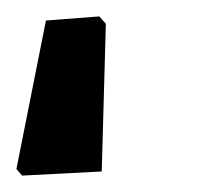

<svg xmlns="http://www.w3.org/2000/svg" viewBox="-28 14 261 234"><path d="M-1 228 -8 220 28 39 93 34 101 43 96 223Z"/></svg>

Font: Alegreya Sans
Style: Bold Italic
Weight: 700
Italic angle: -7°
Designer: Juan Pablo del Peral
Foundry: Huerta Tipografica
Version: Version 2.007